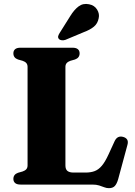

<svg xmlns="http://www.w3.org/2000/svg" viewBox="-20 -944 690 982"><path d="M363.5 -639.7 339.9 -633Q327.6 -628.7 321.1 -621.3Q314.6 -613.9 314.6 -602V-98.1Q314.6 -77.9 325.1 -69.6Q335.7 -61.4 356.3 -61.4H417Q444.4 -61.4 464.2 -68.9Q484.1 -76.4 500.8 -96.2Q517.6 -116 534.8 -153.5L566.5 -222.5Q573.8 -237.6 584.7 -242.7Q595.6 -247.8 609.8 -243.8Q624.5 -239.8 630.5 -229.8Q636.5 -219.9 631.8 -203L584.3 -27.3Q577.6 -4 567.3 7.2Q557 18.4 536.9 18.4Q524.9 18.4 513.3 13.8Q501.7 9.2 487.3 4.6Q473 0 452.3 0H85.3Q66.4 0 57.4 -7.8Q48.4 -15.7 48.4 -28.8Q48.4 -51.9 72.1 -60.3L95.7 -67Q108.4 -71.3 114.7 -78.7Q121 -86.1 121 -98V-602Q121 -613.9 114.7 -621.3Q108.4 -628.7 95.7 -633L72.1 -639.7Q48.4 -648.1 48.4 -671.2Q48.4 -684.8 57.4 -692.4Q66.4 -700 85.3 -700H350.3Q369.3 -700 378.2 -692.4Q387.2 -684.8 387.2 -671.2Q387.2 -648.1 363.5 -639.7ZM339.5 -862Q359.1 -894.1 382 -911.3Q404.9 -928.5 435.6 -922.2Q463.4 -916.8 476.7 -894.9Q490 -873.1 484.7 -850.8Q479.7 -823.7 460.4 -807.7Q441.2 -791.7 407.9 -779.3L314.8 -740.3Q306 -737.2 296.4 -738Q286.8 -738.8 281.2 -744.8Q275.5 -751.7 277.6 -759.4Q279.8 -767.2 285 -775.2Z"/></svg>

Font: Fraunces
Style: Regular
Weight: 900
Version: Version 1.000;[b76b70a41]